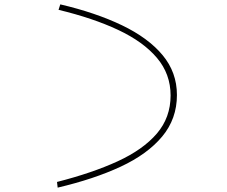

<svg xmlns="http://www.w3.org/2000/svg" viewBox="-20 -755 1040 879"><path d="M244 104 241 78Q402 37 518.5 -16.5Q635 -70 698 -143.5Q761 -217 761 -318Q761 -416 698.5 -490Q636 -564 521 -618Q406 -672 248 -710L256 -735Q418 -697 538 -639.5Q658 -582 724 -503Q790 -424 790 -320Q790 -211 722.5 -130Q655 -49 532.5 8Q410 65 244 104Z"/></svg>

Font: Inconsolata UltraExpanded ExtraLight
Style: Regular
Weight: 200
Width: 9
Monospace: yes
Designer: Raph Levien, Cyreal, Brenton Simpson
Foundry: Raph Levien, Cyreal, Google
Version: Version 3.001; ttfautohint (v1.8.2.53-6de2)